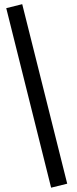

<svg xmlns="http://www.w3.org/2000/svg" viewBox="-20 -745 365 915"><path d="M223.6 149.4 9.8 -706.1 85.9 -725.1 300.3 130.4Z"/></svg>

Font: Elstob 18pt
Style: Bold
Weight: 700
Designer: Peter S. Baker
Version: Version 1.015